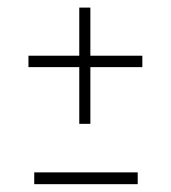

<svg xmlns="http://www.w3.org/2000/svg" viewBox="-20 -469 443 498"><path d="M185.6 -449.3H214.4V-147.8H185.6ZM68.8 8.7V-21.9H337.2V8.7ZM53.8 -294.9V-324.5H349.2V-294.9Z"/></svg>

Font: Smooch Sans Thin
Style: Regular
Weight: 100
Designer: Robert E. Leuschke
Foundry: Robert E. Leuschke
Version: Version 1.010